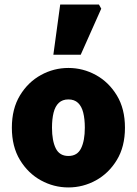

<svg xmlns="http://www.w3.org/2000/svg" viewBox="-20 -810 600 842"><path d="M280 12Q216 12 159.5 -19Q103 -50 67.5 -108.5Q32 -167 32 -250Q32 -333 67.5 -391.5Q103 -450 159.5 -481Q216 -512 280 -512Q344 -512 400.5 -481Q457 -450 492.5 -391.5Q528 -333 528 -250Q528 -167 492.5 -108.5Q457 -50 400.5 -19Q344 12 280 12ZM280 -126Q319 -126 335.5 -159.5Q352 -193 352 -250Q352 -288 345 -316Q338 -344 322 -359Q306 -374 280 -374Q254 -374 238 -359Q222 -344 215 -316Q208 -288 208 -250Q208 -193 224.5 -159.5Q241 -126 280 -126ZM214 -570 244 -790H414L424 -772L334 -570Z"/></svg>

Font: Source Sans 3 Black
Style: Regular
Weight: 900
Designer: Paul D. Hunt
Foundry: Adobe
Version: Version 3.046;hotconv 1.0.118;makeotfexe 2.5.65603